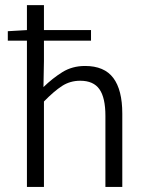

<svg xmlns="http://www.w3.org/2000/svg" viewBox="-20 -735 577 755"><path d="M85.9 0V-575.2H10.7V-612.3L85.9 -616.7V-714.8H152.8V-616.7H337.9V-575.2H152.8V-495.1L150.9 -392.6Q186.5 -427.2 225.3 -451.4Q264.2 -475.6 314.5 -475.6Q390.1 -475.6 425.5 -428.5Q460.9 -381.3 460.9 -288.1V0H394.5V-279.3Q394.5 -350.6 371.1 -384Q347.7 -417.5 295.4 -417.5Q255.9 -417.5 224.1 -397Q192.4 -376.5 152.8 -335.9V0Z"/></svg>

Font: Varta Light Light
Style: Regular
Weight: 300
Version: Version 1.004